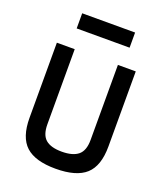

<svg xmlns="http://www.w3.org/2000/svg" viewBox="-163 -1014 970 1132"><g transform="rotate(20 322.5 -448.5)"><path d="M186 -221Q186 -154 219 -126Q252 -98 320 -98Q389 -98 423 -126Q457 -154 457 -221V-692H569V-221Q569 -99 509.5 -45Q450 9 320 9Q192 9 133 -45Q74 -99 74 -221V-692H186ZM155 -906H487V-811H155Z"/></g></svg>

Font: Panefresco 750wt
Style: Regular
Weight: 750
Foundry: Campivisivi & Chank Co
Version: Version 1.000